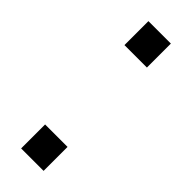

<svg xmlns="http://www.w3.org/2000/svg" viewBox="-182 -527 544 544"><g transform="rotate(45 90.0 -255.0)"><path d="M45 -414V-510H135V-414ZM45 0V-96H135V0Z"/></g></svg>

Font: Saira UltraCondensed SemiBold
Style: Regular
Weight: 600
Width: 1
Designer: Hector Gatti with collaboration of the Omnibus-Type team
Foundry: Omnibus-Type
Version: Version 1.101